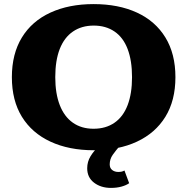

<svg xmlns="http://www.w3.org/2000/svg" viewBox="-20 -718 915 938"><path d="M438 16Q317 16 226.5 -26Q136 -68 87 -147.5Q38 -227 38 -341Q38 -455 87 -535Q136 -615 226.5 -656.5Q317 -698 437 -698Q559 -698 649 -656.5Q739 -615 788 -535Q837 -455 837 -341Q837 -227 788 -147.5Q739 -68 649 -26Q559 16 438 16ZM437 -89Q497 -89 539.5 -118.5Q582 -148 603.5 -204.5Q625 -261 625 -341Q625 -422 603.5 -478.5Q582 -535 539.5 -564Q497 -593 438 -593Q379 -593 336.5 -564Q294 -535 272 -479Q250 -423 250 -341Q250 -261 272 -204.5Q294 -148 336 -118.5Q378 -89 437 -89ZM522 200Q473 200 439.5 174.5Q406 149 406 104Q406 72 422.5 45Q439 18 465 -5.5Q491 -29 520 -48L565 -5Q546 17 531 38Q516 59 516 85Q516 103 528 112.5Q540 122 558 122Q567 122 574 120.5Q581 119 588 115L611 177Q597 187 574 193.5Q551 200 522 200Z"/></svg>

Font: Montagu Slab 24pt
Style: Bold
Weight: 700
Designer: Florian Karsten
Foundry: Florian Karsten
Version: Version 1.000